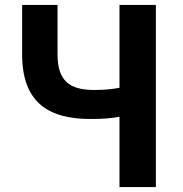

<svg xmlns="http://www.w3.org/2000/svg" viewBox="-20 -761 744 781"><path d="M466 0H614V-741H466V-404C440 -399 409 -395 363 -395C263 -395 214 -432 214 -540V-741H70V-540C70 -346 175 -277 348 -277C400 -277 433 -280 466 -286Z"/></svg>

Font: Noto Sans TC
Style: Bold
Weight: 700
Designer: Ryoko NISHIZUKA 西塚涼子 (kana, bopomofo & ideographs); Paul D. Hunt (Latin, Greek & Cyrillic); Sandoll Communications 산돌커뮤니
Foundry: Adobe
Version: Version 2.004;hotconv 1.0.118;makeotfexe 2.5.65603